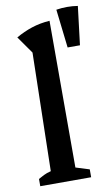

<svg xmlns="http://www.w3.org/2000/svg" viewBox="-90 -842 520 888"><g transform="rotate(-10 170.5 -397.5)"><path d="M25 0V-34Q37 -41 51 -48Q65 -55 85 -60L97 -615L40 -696Q76 -717 115.5 -730Q155 -743 200 -746V-57L264 -37V0ZM261 -610 240 -791Q291 -799 341 -791L319 -610Z"/></g></svg>

Font: Piazzolla 24pt SemiBold
Style: Regular
Weight: 600
Designer: Juan Pablo del Peral
Foundry: Huerta Tipografica
Version: Version 2.005